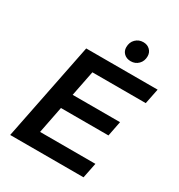

<svg xmlns="http://www.w3.org/2000/svg" viewBox="-209 -1050 1109 1190"><g transform="rotate(30 346.0 -455.5)"><path d="M192 -109H588L566 0H41L181 -700H692L670 -591H288L252 -409H591L570 -302H230ZM459 -769Q429 -769 410.5 -786.5Q392 -804 392 -831Q392 -867 414.5 -889Q437 -911 469 -911Q498 -911 516.5 -893Q535 -875 535 -848Q535 -813 513 -791Q491 -769 459 -769Z"/></g></svg>

Font: Montserrat Thin SemiBold
Style: Italic
Weight: 600
Italic angle: -11.3°
Version: Version 9.000